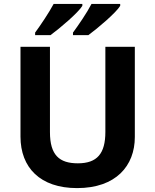

<svg xmlns="http://www.w3.org/2000/svg" viewBox="-20 -954 796 984"><path d="M596 -924V-934H449C426 -889 382 -825 354 -787V-774H433C482 -810 575 -889 596 -924ZM402 -924V-934H255C231 -889 188 -825 160 -787V-774H239C288 -810 381 -889 402 -924ZM671 -252V-714H520V-278C520 -167 478 -117 379 -117C284 -117 236 -159 236 -277V-714H85V-254C85 -95 186 10 375 10C574 10 671 -104 671 -252Z"/></svg>

Font: Noto Sans Adlam
Style: Bold
Weight: 700
Designer: Mark Jamra, Neil Patel
Foundry: JamraPatel LLC
Version: Version 3.001